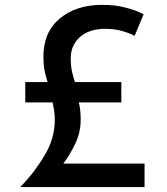

<svg xmlns="http://www.w3.org/2000/svg" viewBox="-20 -755 675 775"><path d="M563.5 0Q563.5 -23.4 563.5 -94.7Q481.4 -94.7 235.4 -94.7Q258.8 -124 282.2 -171.9Q305.7 -218.8 305.7 -272.5Q305.7 -293.9 303.7 -310.5Q301.8 -328.1 297.9 -341.8Q355.5 -341.8 469.7 -341.8Q469.7 -362.3 469.7 -423.8Q422.9 -423.8 282.2 -423.8Q275.4 -445.3 270.5 -466.8Q265.6 -488.3 265.6 -519.5Q265.6 -573.2 303.7 -606.4Q340.8 -638.7 406.2 -638.7Q441.4 -638.7 472.7 -629.9Q503.9 -621.1 523.4 -610.4Q535.2 -638.7 559.6 -697.3Q531.2 -712.9 489.3 -723.6Q447.3 -735.4 393.6 -735.4Q286.1 -735.4 220.7 -679.7Q155.3 -625 155.3 -527.3Q155.3 -493.2 160.2 -468.8Q165 -445.3 171.9 -423.8Q141.6 -423.8 82 -423.8Q82 -403.3 82 -341.8Q109.4 -341.8 192.4 -341.8Q195.3 -328.1 198.2 -310.5Q201.2 -293.9 201.2 -272.5Q201.2 -194.3 158.2 -125Q116.2 -54.7 61.5 0Q228.5 0 563.5 0Z"/></svg>

Font: DaxlinePro-Medium
Style: Medium
Weight: 400
Designer: Hans Reichel
Version: Version 7.502; 2006